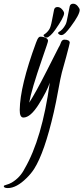

<svg xmlns="http://www.w3.org/2000/svg" viewBox="-75 -608 439 1010"><path d="M233.4 -439Q254.9 -450.2 270.5 -480Q275.4 -488.8 281.7 -524.4Q288.1 -560.1 291.5 -574Q294.9 -587.9 308.8 -588.4Q322.8 -588.9 333.5 -576.2Q344.2 -563.5 344.2 -555.7Q344.2 -531.2 296.9 -467.8Q280.8 -446.3 269 -434.6Q249 -415 232.9 -429.7Q228 -434.6 233.4 -439ZM183.1 -452.1Q191.9 -463.9 199 -503.7Q206.1 -543.5 209.5 -557.1Q212.9 -570.8 226.8 -571Q240.7 -571.3 251.5 -558.8Q262.2 -546.4 262.2 -538.1Q262.2 -517.6 214.8 -450.2Q202.1 -432.6 191.4 -422.9Q178.7 -411.1 171.6 -410.4Q164.6 -409.7 159.2 -414.6Q150.4 -422.4 156.7 -426.3Q172.9 -436.5 183.1 -452.1ZM263.2 -399.4Q290.5 -399.4 292 -383.8Q292 -378.9 273.4 -309.6Q273.4 -309.6 250.5 -227.1Q243.2 -199.2 231.7 -135Q220.2 -70.8 208 -17.6Q159.2 194.3 105 279.8Q88.9 305.2 64.9 328.6Q11.7 381.3 -33.7 381.3Q-55.2 381.3 -55.2 371.1Q-54.7 367.2 -41.5 364Q-28.3 360.8 -12.7 352.1Q31.2 325.7 54.2 279.8Q146 123 187 -173.3Q172.9 -129.9 129.2 -59.8Q85.4 10.3 48.3 10.3Q28.3 10.3 28.8 -29.8Q30.3 -155.3 114.7 -383.8Q118.2 -393.1 121.1 -399.4Q128.4 -415 137 -415Q145.5 -415 151.9 -413.6Q177.2 -408.2 177.7 -393.1Q177.7 -389.6 170.9 -369.1L147 -299.3Q89.8 -134.3 78.6 -67.9Q111.8 -118.7 170.2 -233.9Q228.5 -349.1 233.4 -358.4Q239.3 -367.7 242.2 -375.5L246.1 -385.7Q252 -399.4 263.2 -399.4Z"/></svg>

Font: Kristi
Style: Regular
Weight: 400
Italic angle: -15°
Version: Version 1.004